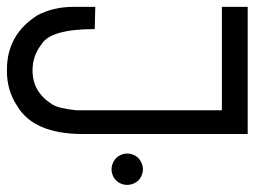

<svg xmlns="http://www.w3.org/2000/svg" viewBox="-20 -386 782 553"><path d="M346.2 56.2Q357.9 56.2 368.7 62Q379.4 67.9 385.5 78.9Q391.6 89.8 391.6 101.6Q391.6 113.3 385.7 124Q379.9 134.8 369.1 140.6Q358.4 146.5 346.2 146.5Q334.5 146.5 323.7 140.6Q313 134.8 307.1 124Q301.3 113.3 301.3 101.6Q301.3 89.8 307.4 78.9Q313.5 67.9 324.2 62Q335 56.2 346.2 56.2ZM191.4 -366.2H254.4L252.9 -302.2Q125.5 -302.2 99.6 -258.3Q73.7 -225.6 73.7 -183.1Q73.7 -120.1 131.3 -85Q148.9 -73.7 199.7 -68.4H619.1V-366.2H693.4V0H218.8Q76.2 0 28.8 -82Q0 -125.5 0 -180.7V-186Q0 -286.1 87.4 -341.8Q133.3 -366.2 191.4 -366.2Z"/></svg>

Font: Gasq
Style: Regular
Weight: 400
Designer: Husham Jawad
Version: Version 1.00;December 29, 2020;FontCreator 13.0.0.2683 32-bi